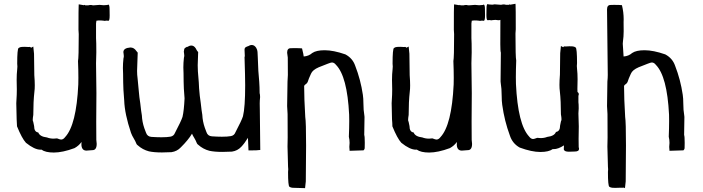

<svg xmlns="http://www.w3.org/2000/svg" viewBox="-20 -792 3729 1019"><path d="M491.7 -682.1Q491.2 -675.3 489.7 -667.5V-589.8Q491.2 -570.8 491.2 -514.2Q489.7 -485.4 489.7 -456.1L491.7 -297.9L490.7 -146.5L491.2 -49.8Q493.2 -37.1 493.2 -28.8Q493.2 4.9 470.7 4.9L439 7.3Q414.1 7.3 412.1 -22.5L412.6 -38.6Q398.4 -18.6 375.5 -5.9Q312 17.6 265.6 17.6Q221.2 17.6 199.7 2L194.8 2.4Q163.1 2.4 117.7 -34.2Q96.2 -57.6 70.3 -121.6Q70.3 -136.7 68.4 -158.7L66.4 -244.1Q66.4 -251 68.8 -289.1L69.3 -316.9L68.4 -368.2Q68.4 -398.9 71.3 -424.3Q72.3 -431.6 72.3 -439Q72.3 -446.8 71.3 -454.1Q71.3 -531.7 78.6 -537.1Q85.9 -542.5 95.7 -543Q105.5 -543.5 111.8 -543.5Q118.2 -543.5 121.8 -543Q125.5 -542.5 130.4 -542.5Q135.3 -542.5 138.7 -543Q141.1 -543 145 -538.6Q148.4 -540 151.1 -542Q153.8 -543.9 156.7 -544.9Q160.6 -511.7 160.6 -506.8L162.1 -393.1Q164.6 -361.3 164.6 -338.9Q164.6 -318.8 162.6 -305.2Q156.7 -252.4 156.7 -182.1Q153.8 -165 153.8 -156.2Q153.8 -148.4 156.2 -146.5Q158.7 -131.3 161.1 -123Q161.1 -91.8 183.1 -88.9Q191.4 -66.9 229.5 -62.5Q245.6 -56.2 264.6 -56.2Q273.4 -56.2 282.7 -57.6Q298.8 -51.3 304.2 -51.3Q315.9 -51.3 325.7 -64.5Q385.3 -128.4 395.5 -343.8Q396 -360.4 396 -379.4Q396 -418.5 394 -467.8Q397.9 -484.9 397.9 -610.8Q397.9 -621.1 396.5 -633.8Q396.5 -754.9 397.5 -761.2Q397.9 -765.1 397.9 -769L425.8 -764.2Q427.2 -766.1 428.7 -766.1Q430.2 -766.1 432.6 -763.7H448.7Q452.6 -765.6 464.4 -765.6Q470.2 -763.7 476.1 -763.7L508.8 -766.1L530.3 -764.2L550.3 -765.6Q552.7 -767.6 554.7 -767.6Q561.5 -767.6 561.5 -743.7L562 -710Q562 -683.6 556.2 -681.6L545.4 -682.6Q541 -682.6 535.6 -681.2Q531.7 -681.2 530.3 -682.1Q519.5 -683.6 504.4 -683.6Z M839.8 17.1Q797.4 17.1 770.5 11.2Q736.8 2.4 710.9 -21Q706.1 -23.9 704.1 -28.8Q698.2 -43.9 689.7 -57.6Q681.2 -71.3 675.3 -86.9Q641.6 -187 639.2 -258.8Q633.8 -322.8 633.8 -355.5L633.3 -399.9Q632.3 -415.5 632.3 -430.7Q632.3 -456.5 635.3 -482.4Q637.2 -488.8 637.2 -494.6Q637.2 -501 636 -506.3Q634.8 -511.7 634.8 -515.1Q634.8 -537.1 671.9 -540Q691.4 -540 703.6 -521.5Q706.1 -518.1 710.9 -512.7L707.5 -415.5Q707.5 -395 710.4 -374Q713.9 -341.8 716.6 -308.8Q719.2 -275.9 724.6 -242.7Q726.1 -232.9 729 -205.1Q731.4 -185.5 732.9 -179.7Q734.4 -145 746.1 -111.3L754.9 -87.9Q761.7 -66.9 784.2 -65.4Q814.5 -63.5 836.9 -63.5Q866.7 -63.5 884.5 -66.7Q902.3 -69.8 908.7 -86.9Q941.4 -148.9 948.7 -171.9Q956.5 -205.1 959.5 -270Q954.6 -327.6 954.6 -358.4L954.1 -402.8Q953.1 -418.5 953.1 -433.6Q953.1 -459.5 956.1 -485.4Q958 -491.7 958 -497.6Q958 -503.9 956.8 -509.3Q955.6 -514.6 955.6 -518.1Q955.6 -522.5 957 -525.9Q957.5 -538.6 969.7 -541Q967.8 -541.5 967.8 -542Q967.8 -543 974.1 -543Q985.8 -550.3 995.6 -550.3Q1009.3 -550.3 1019 -535.2Q1022 -530.3 1023.4 -526.9Q1024.9 -523.4 1031.7 -515.6L1029.3 -445.3L1030.3 -413.1Q1036.6 -341.8 1036.6 -323.2Q1039.6 -282.7 1045.4 -245.6Q1046.9 -235.8 1049.8 -208Q1052.2 -188.5 1053.7 -182.6Q1055.2 -147.9 1066.9 -114.3L1075.7 -90.8Q1082.5 -69.8 1105 -68.4Q1135.3 -66.4 1157.7 -66.4Q1187.5 -66.4 1205.3 -69.6Q1223.1 -72.8 1229.5 -89.8Q1262.2 -151.9 1269.5 -174.8Q1281.2 -223.1 1281.2 -338.9Q1281.2 -384.8 1277.8 -488.8Q1279.3 -491.2 1279.3 -494.1L1277.8 -528.3Q1277.8 -541.5 1290.5 -543.9Q1288.6 -544.4 1288.6 -544.9Q1288.6 -545.9 1294.9 -545.9Q1306.6 -553.2 1316.4 -553.2Q1330.1 -553.2 1339.8 -538.1Q1346.2 -527.3 1346.7 -516.6Q1346.7 -502.4 1348.1 -488.3Q1349.1 -482.9 1351.1 -416Q1357.4 -344.7 1357.4 -328.4Q1357.4 -312 1357.9 -297.9Q1360.4 -290.5 1360.4 -276.4Q1358.4 -258.3 1358.4 -242.7L1358.9 -213.9Q1358.9 -181.6 1361.3 3.9Q1345.2 6.3 1311 6.3H1298.8Q1296.9 -26.4 1295.9 -60.5Q1277.3 -30.3 1260.3 -12.7Q1240.7 8.3 1210.9 12.7Q1183.6 14.2 1160.6 14.2Q1118.2 14.2 1091.3 8.3Q1057.6 -0.5 1031.7 -23.9Q1026.9 -26.9 1024.9 -31.7Q1019 -46.9 1010.7 -60.5Q1003.9 -70.8 999 -82.5Q979.5 -49.3 939.5 -9.8Q919.9 11.2 890.1 15.6Q862.8 17.1 839.8 17.1Z M1599.1 206.5Q1555.7 205.1 1549.3 205.1Q1543 205.1 1533.2 204.6Q1523.4 204.1 1516.1 199.2Q1508.8 194.3 1508.8 120.6Q1509.8 113.8 1509.8 106.4Q1509.8 99.6 1508.8 92.8Q1505.9 14.6 1505.9 -14.2L1506.8 -62.5L1506.3 -186.5Q1503.9 -222.7 1503.9 -229L1505.4 -324.2Q1505.4 -347.7 1505.9 -358.9Q1507.8 -379.4 1507.8 -394L1507.3 -486.8L1503.9 -512.2Q1503.9 -536.1 1522.5 -536.1L1541 -536.6Q1571.3 -536.6 1583 -535.2Q1591.8 -499.5 1591.8 -492.7V-492.2Q1618.7 -494.1 1637.2 -510.7Q1658.7 -525.4 1703.1 -525.4Q1749.5 -525.4 1813 -503.4Q1851.6 -482.9 1865.2 -442.9Q1894 -369.1 1905.8 -289.1Q1908.7 -269.5 1908.7 -245.1Q1908.7 -208 1914.1 -176.3L1914.6 -170.9Q1914.1 -166 1913.1 -75.7Q1916 -68.8 1916 -33.7L1915.5 -5.4Q1915.5 -2.9 1914.3 -0.7Q1913.1 1.5 1911.9 2.9Q1910.6 4.4 1909.7 5.9L1835.4 8.3Q1835.4 4.4 1835 1Q1834 -4.9 1834 -12.2Q1835.4 -23.9 1835.4 -33.7Q1835.4 -50.3 1831.5 -66.4Q1833.5 -113.3 1833.5 -149.9Q1833.5 -168 1833 -183.6Q1822.8 -387.2 1763.2 -447.8Q1753.4 -460.4 1741.7 -460.4Q1736.3 -460.4 1720.2 -454.1Q1690.9 -443.4 1671.9 -435.1Q1638.7 -420.9 1630.4 -400.4Q1617.7 -373 1613.3 -357.9Q1610.8 -350.6 1603.5 -345.7Q1598.1 -342.8 1594.2 -336.4Q1594.2 -270 1600.1 -171.4Q1604.5 -145 1604.5 -20L1603 170.4Q1603 175.3 1599.1 206.5Z M2483.9 -682.1Q2483.4 -675.3 2481.9 -667.5V-589.8Q2483.4 -570.8 2483.4 -514.2Q2481.9 -485.4 2481.9 -456.1L2483.9 -297.9L2482.9 -146.5L2483.4 -49.8Q2485.4 -37.1 2485.4 -28.8Q2485.4 4.9 2462.9 4.9L2431.2 7.3Q2406.2 7.3 2404.3 -22.5L2404.8 -38.6Q2390.6 -18.6 2367.7 -5.9Q2304.2 17.6 2257.8 17.6Q2213.4 17.6 2191.9 2L2187 2.4Q2155.3 2.4 2109.9 -34.2Q2088.4 -57.6 2062.5 -121.6Q2062.5 -136.7 2060.5 -158.7L2058.6 -244.1Q2058.6 -251 2061 -289.1L2061.5 -316.9L2060.5 -368.2Q2060.5 -398.9 2063.5 -424.3Q2064.5 -431.6 2064.5 -439Q2064.5 -446.8 2063.5 -454.1Q2063.5 -531.7 2070.8 -537.1Q2078.1 -542.5 2087.9 -543Q2097.7 -543.5 2104 -543.5Q2110.4 -543.5 2114 -543Q2117.7 -542.5 2122.6 -542.5Q2127.4 -542.5 2130.9 -543Q2133.3 -543 2137.2 -538.6Q2140.6 -540 2143.3 -542Q2146 -543.9 2148.9 -544.9Q2152.8 -511.7 2152.8 -506.8L2154.3 -393.1Q2156.7 -361.3 2156.7 -338.9Q2156.7 -318.8 2154.8 -305.2Q2148.9 -252.4 2148.9 -182.1Q2146 -165 2146 -156.2Q2146 -148.4 2148.4 -146.5Q2150.9 -131.3 2153.3 -123Q2153.3 -91.8 2175.3 -88.9Q2183.6 -66.9 2221.7 -62.5Q2237.8 -56.2 2256.8 -56.2Q2265.6 -56.2 2274.9 -57.6Q2291 -51.3 2296.4 -51.3Q2308.1 -51.3 2317.9 -64.5Q2377.4 -128.4 2387.7 -343.8Q2388.2 -360.4 2388.2 -379.4Q2388.2 -418.5 2386.2 -467.8Q2390.1 -484.9 2390.1 -610.8Q2390.1 -621.1 2388.7 -633.8Q2388.7 -754.9 2389.6 -761.2Q2390.1 -765.1 2390.1 -769L2418 -764.2Q2419.4 -766.1 2420.9 -766.1Q2422.4 -766.1 2424.8 -763.7H2440.9Q2444.8 -765.6 2456.5 -765.6Q2462.4 -763.7 2468.3 -763.7L2501 -766.1L2522.5 -764.2L2542.5 -765.6Q2544.9 -767.6 2546.9 -767.6Q2553.7 -767.6 2553.7 -743.7L2554.2 -710Q2554.2 -683.6 2548.3 -681.6L2537.6 -682.6Q2533.2 -682.6 2527.8 -681.2Q2523.9 -681.2 2522.5 -682.1Q2511.7 -683.6 2496.6 -683.6Z M3044.9 -303.7Q3051.8 -299.3 3051.8 -292Q3051.8 -288.1 3049.8 -283.7V-249.5Q3051.3 -241.2 3051.3 -216.3Q3049.8 -203.6 3049.8 -190.4L3051.8 -121.1L3050.8 -54.2L3051.3 -11.7Q3053.2 -6.3 3053.2 -2.4Q3053.2 12.2 3030.8 12.2L2999 13.2Q2974.1 13.2 2972.2 0L2973.1 -20.5Q2942.4 -0.5 2918.9 -0.5L2914.1 -1Q2892.6 14.6 2848.1 14.6Q2801.8 14.6 2738.3 -8.8Q2699.7 -30.3 2686 -72.8Q2657.2 -150.4 2645.5 -235.4Q2642.6 -255.9 2642.6 -281.7Q2642.6 -321.3 2637.2 -354.5L2636.7 -360.4Q2637.2 -365.7 2638.2 -512.7Q2635.3 -520 2635.3 -557.1L2635.7 -686.5Q2630.9 -684.6 2625 -684.6L2609.4 -686.5Q2604 -686.5 2593.3 -685.1Q2591.8 -684.1 2587.9 -684.1Q2582.5 -685.5 2578.1 -685.5L2567.4 -684.6Q2561.5 -686.5 2561.5 -712.9L2562 -746.6Q2562 -770.5 2568.8 -770.5Q2570.8 -770.5 2573.2 -768.6L2593.3 -767.1L2605 -769L2637.7 -766.6Q2643.6 -766.6 2649.4 -768.6Q2661.1 -768.6 2665 -766.6H2681.2Q2683.6 -769 2685.1 -769Q2686.5 -769 2688 -767.1L2715.8 -772Q2715.8 -768.1 2716.3 -764.2Q2717.3 -757.8 2717.3 -636.7Q2715.8 -624 2715.8 -613.8Q2715.8 -487.8 2719.7 -470.7Q2717.8 -421.4 2717.8 -382.3Q2717.8 -363.3 2718.3 -346.7Q2728.5 -131.3 2788.1 -67.4Q2797.9 -54.2 2809.6 -54.2Q2814.9 -54.2 2831.1 -60.5Q2840.3 -59.1 2849.1 -59.1Q2868.2 -59.1 2884.3 -65.4Q2922.4 -69.8 2930.7 -91.8Q2952.6 -94.7 2952.6 -126Q2955.1 -134.3 2957.5 -149.4Q2960 -151.4 2960 -159.2Q2960 -168 2957 -185.1Q2957 -255.4 2951.2 -308.1Q2949.2 -321.8 2949.2 -341.8Q2949.2 -364.3 2951.7 -396L2953.1 -509.8Q2953.1 -514.6 2957 -547.9Q2960 -546.9 2962.6 -544.9Q2965.3 -543 2968.8 -541.5Q2972.7 -545.9 2975.1 -545.9Q2978.5 -545.4 2983.4 -545.4Q2988.3 -545.4 2991.9 -545.9Q2995.6 -546.4 3002 -546.4Q3008.3 -546.4 3018.1 -545.9Q3027.8 -545.4 3035.2 -540Q3042.5 -534.7 3042.5 -457Q3041.5 -449.7 3041.5 -441.9Q3041.5 -434.6 3042.5 -427.2Q3045.4 -401.9 3045.4 -371.1L3044.4 -319.8Z M3296.9 206.5Q3293.9 205.6 3291.5 204.1Q3265.6 204.1 3259.5 204.6Q3253.4 205.1 3247.1 205.1Q3240.7 205.1 3231 204.6Q3221.2 204.1 3213.9 199.2Q3206.5 194.3 3206.5 120.6Q3207.5 113.8 3207.5 106.4Q3207.5 99.6 3206.5 92.8Q3203.6 14.6 3203.6 -14.2L3204.6 -62.5L3204.1 -186.5Q3201.7 -222.7 3201.7 -229L3203.1 -324.2Q3203.1 -347.7 3203.6 -358.9Q3205.6 -379.4 3205.6 -394Q3205.1 -486.8 3201.7 -741.7Q3201.7 -765.6 3220.2 -765.6L3238.8 -766.1Q3269 -766.1 3280.8 -764.6Q3290 -727.1 3290 -689.5L3289.6 -675.8L3290 -626.5Q3290 -598.6 3286.1 -570.8Q3285.2 -565.4 3285.2 -559.6L3289.6 -492.2Q3316.4 -494.1 3335 -510.7Q3356.4 -525.4 3400.9 -525.4Q3447.3 -525.4 3510.7 -503.4Q3549.3 -482.9 3563 -442.9Q3591.8 -369.1 3603.5 -289.1Q3606.4 -269.5 3606.4 -245.1Q3606.4 -208 3611.8 -176.3L3612.3 -170.9Q3611.8 -166 3610.8 -75.7Q3613.8 -68.8 3613.8 -33.7L3613.3 -5.4Q3613.3 -2.9 3612.1 -0.7Q3610.8 1.5 3609.6 2.9Q3608.4 4.4 3607.4 5.9L3533.2 8.3Q3533.2 4.4 3532.7 1Q3531.7 -4.9 3531.7 -12.2Q3533.2 -23.9 3533.2 -33.7Q3533.2 -50.3 3529.3 -66.4Q3531.2 -113.3 3531.2 -149.9Q3531.2 -168 3530.8 -183.6Q3520.5 -387.2 3460.9 -447.8Q3451.2 -460.4 3439.5 -460.4Q3434.1 -460.4 3418 -454.1Q3388.7 -443.4 3369.6 -435.1Q3336.4 -420.9 3328.1 -400.4Q3315.4 -373 3311 -357.9Q3308.6 -350.6 3301.3 -345.7Q3295.9 -342.8 3292 -336.4Q3292 -270 3297.9 -171.4Q3302.2 -145 3302.2 -20L3300.8 170.4Q3300.8 175.3 3296.9 206.5Z"/></svg>

Font: Kurland
Style: Regular
Weight: 400
Designer: GGBot
Version: 0.22